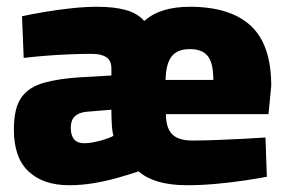

<svg xmlns="http://www.w3.org/2000/svg" viewBox="-20 -535 846 567"><path d="M184 12Q108 12 64.5 -28.5Q21 -69 21 -152Q21 -216 43 -247Q65 -278 109.5 -290.5Q154 -303 220 -307L309 -312V-333Q309 -356 294 -366Q279 -376 251 -376Q221 -376 183.5 -374.5Q146 -373 110.5 -370Q75 -367 50 -364L45 -487Q72 -493 110.5 -499.5Q149 -506 190 -510.5Q231 -515 267 -515Q317 -515 351.5 -505.5Q386 -496 406 -473Q431 -495 464.5 -505Q498 -515 541 -515Q660 -515 720.5 -459Q781 -403 781 -282L773 -198H470Q470 -158 488 -139Q506 -120 548 -120Q579 -120 619 -121.5Q659 -123 698 -125Q737 -127 764 -129L768 -13Q742 -8 702 -2Q662 4 617.5 8Q573 12 534 12Q483 12 447.5 1.5Q412 -9 389 -29Q360 -19 326 -9.5Q292 0 256 6Q220 12 184 12ZM228 -112Q241 -112 254 -114.5Q267 -117 279.5 -120.5Q292 -124 301 -127.5Q310 -131 315 -134Q311 -149 310 -170Q309 -191 309 -211L236 -205Q213 -203 201 -191.5Q189 -180 189 -157Q189 -135 199 -123.5Q209 -112 228 -112ZM469 -299H610Q610 -349 593.5 -369.5Q577 -390 541 -390Q504 -390 487 -368.5Q470 -347 469 -299Z"/></svg>

Font: Cairo Play Black
Style: Regular
Weight: 900
Version: Version 3.119